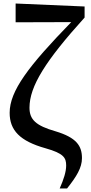

<svg xmlns="http://www.w3.org/2000/svg" viewBox="-20 -845 516 1094"><path d="M320 229H362C416 161 447 111 447 56C447 -14 416 -61 296 -97C184 -129 148 -164 148 -231C148 -354 240 -499 462 -745V-808L69 -825V-718L386 -719C142 -468 35 -327 35 -202C35 -103 93 -41 240 0C343 29 357 54 357 98C357 134 343 177 320 229Z"/></svg>

Font: Noto Serif SC
Style: Bold
Weight: 700
Designer: Ryoko NISHIZUKA 西塚涼子 (kana & ideographs); Frank Grießhammer (Latin, Greek & Cyrillic); Wenlong ZHANG 张文龙 (bopomofo); San
Foundry: Adobe
Version: Version 2.001;hotconv 1.1.0;makeotfexe 2.6.0